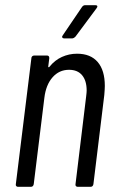

<svg xmlns="http://www.w3.org/2000/svg" viewBox="-20 -720 451 740"><path d="M384 -389Q384 -378 382 -354L340 -10Q338 0 329 0H279Q275 0 272.5 -3Q270 -6 271 -10L312 -348Q314 -364 314 -371Q314 -409 296.5 -430Q279 -451 246 -451Q208 -451 182.5 -422Q157 -393 151 -343L110 -10Q108 0 99 0H49Q45 0 42.5 -3Q40 -6 41 -10L101 -496Q101 -500 104 -503Q107 -506 112 -506H161Q170 -506 170 -496L166 -464Q165 -462 167 -461Q169 -460 171 -463Q191 -488 218.5 -500.5Q246 -513 277 -513Q329 -513 356.5 -481Q384 -449 384 -389ZM222 -584 296 -693Q301 -700 308 -700H348Q354 -700 355 -696.5Q356 -693 352 -688L271 -579Q264 -572 258 -572H227Q222 -572 220 -575.5Q218 -579 222 -584Z"/></svg>

Font: Barlow Condensed
Style: Italic
Weight: 400
Width: 3
Italic angle: -7°
Designer: Jeremy Tribby
Foundry: Tribby Type
Version: Version 1.408